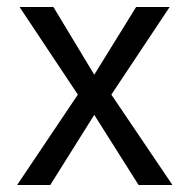

<svg xmlns="http://www.w3.org/2000/svg" viewBox="-20 -546 540 550"><path d="M299 -275 474 -16H377L250 -217L124 -16H29L203 -275L36 -526H133L250 -332L370 -526H466Z"/></svg>

Font: D2Coding
Style: Regular
Weight: 400
Monospace: yes
Designer: Yong-Rak Park; Jeong-Hwan Yoon; Sang-Min Lee;
Foundry: NHN Corporation
Version: Version 1.3.2; Build 20180524